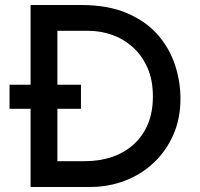

<svg xmlns="http://www.w3.org/2000/svg" viewBox="-20 -746 797 766"><path d="M102 0V-726H304Q412 -726 488 -693Q564 -660 610.5 -606Q657 -552 678.5 -486Q700 -420 700 -353Q700 -272 671 -207Q642 -142 592 -95.5Q542 -49 477 -24.5Q412 0 339 0ZM209 -103H319Q378 -103 427.5 -120Q477 -137 513.5 -170Q550 -203 570 -251Q590 -299 590 -361Q590 -428 567.5 -477.5Q545 -527 508 -559.5Q471 -592 425.5 -607.5Q380 -623 333 -623H209ZM18 -408H303V-312H18Z"/></svg>

Font: Josefin Sans Thin Medium
Style: Regular
Weight: 500
Version: Version 2.000